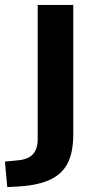

<svg xmlns="http://www.w3.org/2000/svg" viewBox="-79 -559 387 775"><path d="M-59.1 93.3 -6.8 88.1Q34.2 84.7 53.7 63.8Q73.2 43 73.2 2.4V-539.1H216.8V-17.1Q216.8 52.5 195.8 96.4Q174.8 140.4 127.3 164.3Q79.8 188.2 -0.5 193.4L-49.6 196.3Z"/></svg>

Font: Min Sans VF VF
Style: Regular
Weight: 400
Designer: Jinseong-Kim, NotoSansCJK, Nunito
Foundry: Jinseong-Kim
Version: Version 1.420;Glyphs 3.1.2 (3151)